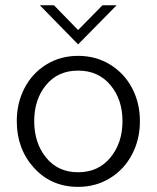

<svg xmlns="http://www.w3.org/2000/svg" viewBox="-20 -710 602 737"><path d="M279.8 -539.6 132.8 -689.9H187L279.8 -594.7L373.5 -689.9H427.7ZM279.8 7.3Q177.2 7.3 110.8 -65.4Q44.4 -138.2 44.4 -245.1Q44.4 -314.5 74 -371.6Q103.5 -428.7 157.7 -462.2Q211.9 -495.6 279.8 -495.6Q348.1 -495.6 402.6 -462.2Q457 -428.7 487.1 -371.6Q517.1 -314.5 517.1 -245.1Q517.1 -175.3 487.1 -117.7Q457 -60.1 402.6 -26.4Q348.1 7.3 279.8 7.3ZM279.8 -48.8Q357.4 -48.8 403.8 -105.2Q450.2 -161.6 450.2 -245.1Q450.2 -328.1 403.8 -383.5Q357.4 -439 279.8 -439Q202.6 -439 157 -383.8Q111.3 -328.6 111.3 -245.1Q111.3 -161.1 157 -105Q202.6 -48.8 279.8 -48.8Z"/></svg>

Font: HK Grotesk Legacy
Style: Regular
Weight: 400
Designer: Alfredo Marco Pradil
Foundry: Hanken Design Co.
Version: Version 2.022;PS 002.022;hotconv 1.0.88;makeotf.lib2.5.64775